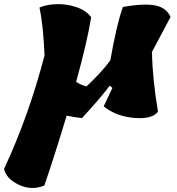

<svg xmlns="http://www.w3.org/2000/svg" viewBox="-98 -583 874 948"><path d="M744 -499 652 -326Q655 -194 682 -31Q652 7 563 -1Q474 -9 414 -58L457 -149L444 -160Q398 -99 307 0Q280 -2 231 -12Q176 172 121 333Q58 359 -4.5 329.5Q-67 300 -78 251Q44 -10 122 -310Q115 -463 97 -546Q133 -561 182.5 -562.5Q232 -564 280 -547.5Q328 -531 352 -498Q334 -382 278 -179Q295 -166 329 -156Q411 -234 447 -286Q478 -464 509 -549Q614 -567 669 -556Q724 -545 744 -499Z"/></svg>

Font: Tillana ExtraBold
Style: Regular
Weight: 800
Designer: Lipi Raval (Devanagari, Latin), Jonny Pinhorn (Latin)
Foundry: Indian Type Foundry
Version: Version 2.003;PS 1.0;hotconv 1.0.79;makeotf.lib2.5.61930; tt